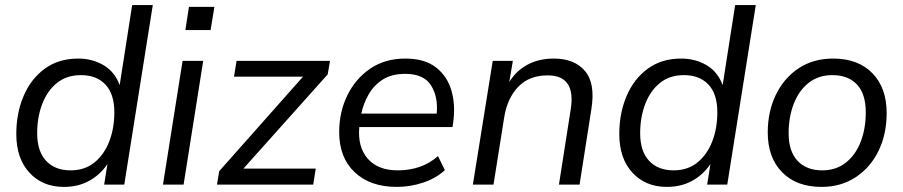

<svg xmlns="http://www.w3.org/2000/svg" viewBox="-20 -725 3547 754"><path d="M231 9Q147 9 95.5 -47Q44 -103 44 -199Q44 -280 72.5 -347.5Q101 -415 155.5 -455Q210 -495 287 -495Q342 -495 386 -469.5Q430 -444 450 -391L499 -705H580L468 0H389L402 -81Q374 -39 330.5 -15Q287 9 231 9ZM257 -56Q313 -56 351 -87Q389 -118 409 -169.5Q429 -221 429 -284Q429 -356 394 -393Q359 -430 298 -430Q242 -430 204 -399.5Q166 -369 146 -317Q126 -265 126 -202Q126 -131 161 -93.5Q196 -56 257 -56Z M708 -607 722 -698H822L807 -607ZM620 0 697 -486H778L701 0Z M832 0 841 -53 1170 -424H899L909 -486H1276L1267 -433L936 -63H1220L1210 0Z M1538 9Q1434 9 1373 -48.5Q1312 -106 1312 -206Q1312 -285 1344 -350.5Q1376 -416 1434 -455.5Q1492 -495 1572 -495Q1648 -495 1692.5 -460Q1737 -425 1753 -368.5Q1769 -312 1760 -247L1757 -226H1391Q1384 -148 1424 -102Q1464 -56 1542 -56Q1588 -56 1627.5 -69.5Q1667 -83 1700 -112L1727 -57Q1693 -25 1642 -8Q1591 9 1538 9ZM1571 -435Q1518 -435 1483 -412.5Q1448 -390 1427.5 -354Q1407 -318 1399 -279H1695Q1701 -345 1672.5 -390Q1644 -435 1571 -435Z M1837 0 1915 -486H1994L1980 -403Q2007 -447 2051.5 -471Q2096 -495 2155 -495Q2236 -495 2277.5 -446Q2319 -397 2302 -294L2256 0H2175L2221 -294Q2243 -429 2131 -429Q2058 -429 2015 -384Q1972 -339 1960 -264L1918 0Z M2599 9Q2515 9 2463.5 -47Q2412 -103 2412 -199Q2412 -280 2440.5 -347.5Q2469 -415 2523.5 -455Q2578 -495 2655 -495Q2710 -495 2754 -469.5Q2798 -444 2818 -391L2867 -705H2948L2836 0H2757L2770 -81Q2742 -39 2698.5 -15Q2655 9 2599 9ZM2625 -56Q2681 -56 2719 -87Q2757 -118 2777 -169.5Q2797 -221 2797 -284Q2797 -356 2762 -393Q2727 -430 2666 -430Q2610 -430 2572 -399.5Q2534 -369 2514 -317Q2494 -265 2494 -202Q2494 -131 2529 -93.5Q2564 -56 2625 -56Z M3206 9Q3108 9 3051.5 -48.5Q2995 -106 2995 -205Q2995 -287 3027 -353Q3059 -419 3116.5 -457Q3174 -495 3252 -495Q3350 -495 3406 -437.5Q3462 -380 3462 -281Q3462 -199 3430.5 -133.5Q3399 -68 3341 -29.5Q3283 9 3206 9ZM3209 -56Q3264 -56 3302.5 -87Q3341 -118 3360.5 -169.5Q3380 -221 3380 -284Q3380 -356 3345.5 -393Q3311 -430 3249 -430Q3194 -430 3155.5 -399.5Q3117 -369 3097 -317Q3077 -265 3077 -202Q3077 -131 3112 -93.5Q3147 -56 3209 -56Z"/></svg>

Font: Nunito Sans
Style: Italic
Weight: 400
Italic angle: -9°
Designer: Vernon Adams
Foundry: Vernon Adams
Version: Version 3.006; ttfautohint (v1.8.3)